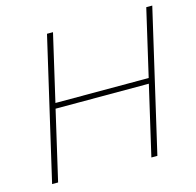

<svg xmlns="http://www.w3.org/2000/svg" viewBox="-98 -762 885 865"><g transform="rotate(-15 344.5 -330.0)"><path d="M657 -660H685L532 0H504L579 -324H144L69 0H41L194 -660H222L150 -349H585Z"/></g></svg>

Font: Elaine Sans ExtraLight
Style: Italic
Weight: 275
Italic angle: -13°
Designer: Wei Huang
Foundry: Wei Huang
Version: Version 2.001;December 24, 2019;FontCreator 12.0.0.2547 64-b